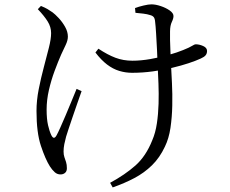

<svg xmlns="http://www.w3.org/2000/svg" viewBox="-20 -785 1040 869"><path d="M478.4 42.4Q545.6 6 593.1 -36Q640.5 -78.1 669 -149.7Q683.7 -183.7 690 -226.3Q696.4 -269 697.7 -315.5Q699 -362.1 697.2 -406.9Q695.4 -451.8 693.6 -488.6Q692.6 -520.4 690.6 -559.5Q688.6 -598.6 686.5 -633.4Q684.4 -668.3 682.2 -685.2Q681 -701.4 675.6 -707.7Q670.2 -714.1 659 -716.9Q647 -721 628.4 -723.3Q609.8 -725.5 593.1 -727L591.1 -748.5Q607.6 -754.8 629.7 -760Q651.8 -765.3 665.3 -765.3Q684.4 -765.3 707.7 -757.4Q731 -749.6 748.1 -737.6Q765.2 -725.6 765.2 -712.5Q765.2 -701.1 757.6 -685.5Q750 -669.9 749.6 -643.2Q749.2 -627.9 749.6 -603.7Q750 -579.4 751.4 -552Q752.8 -524.5 753.8 -497Q755.8 -458.2 758.3 -408.6Q760.8 -359 759.7 -306.7Q758.6 -254.3 751.5 -206.1Q744.3 -157.8 726.2 -120.9Q703.2 -71.6 668.1 -37.1Q632.9 -2.6 588.1 21Q543.3 44.7 490 63.3ZM253.8 4.5Q238.5 4.5 227.1 -6.1Q215.6 -16.7 205.9 -31.8Q185.3 -64.4 165.3 -124.5Q145.2 -184.5 145.2 -282.6Q145.2 -330.5 155.3 -381.5Q165.4 -432.5 178.3 -480.7Q191.1 -529 201.2 -568.9Q211.3 -608.7 211.3 -635.2Q211.3 -663.1 195.6 -688.2Q179.9 -713.3 151.2 -743.4L165.3 -758.1Q183.3 -750.8 194.9 -744Q206.5 -737.1 218.1 -728.9Q228.9 -721 245.5 -703.4Q262.1 -685.7 274.6 -663.6Q287.2 -641.4 287.2 -619.1Q287.2 -602.4 277.3 -581.6Q267.4 -560.8 256.5 -537.3Q242.6 -505.5 227.2 -464.1Q211.8 -422.6 201.4 -377.6Q191 -332.5 191 -288.9Q191 -246.7 197.4 -218.5Q203.9 -190.4 212.3 -173.1Q218.1 -161.5 224 -161.4Q229.9 -161.3 236.1 -172.6Q242.4 -183.9 253.2 -208.1Q264 -232.2 277.1 -263Q290.2 -293.9 303.1 -325.4Q316.1 -356.9 326.7 -382.8L349.3 -372.5Q339.9 -346.3 329.5 -316.1Q319.2 -285.9 308.9 -256.4Q298.5 -227 290.9 -203.1Q283.2 -179.3 279.2 -166.6Q274.6 -149.8 271.1 -132.6Q267.7 -115.5 267.7 -99.4Q267.7 -84.3 271.5 -73.6Q275.3 -62.9 279 -51.5Q282.7 -40 282.7 -23.2Q282.7 -9.8 274.5 -2.7Q266.3 4.5 253.8 4.5ZM577.8 -455.5Q548.2 -455.5 519.7 -464.1Q491.2 -472.7 464.5 -493Q437.9 -513.3 411.9 -547.3L425.4 -564.6Q466.6 -537.2 502.3 -523.7Q537.9 -510.2 579.6 -510.2Q617.4 -510.2 660.5 -517.7Q703.5 -525.1 743.1 -536.3Q782.7 -547.6 808.8 -558.4Q838.1 -570.2 849.1 -577.3Q860.1 -584.5 866.4 -584.5Q881.7 -584.5 899.4 -576.8Q917.1 -569 917.1 -554.3Q917.1 -542.8 910.7 -534.9Q904.3 -527 888.7 -520.1Q867.1 -510.1 834.1 -499.1Q801 -488.1 759.6 -478.2Q718.1 -468.3 671.8 -461.9Q625.5 -455.5 577.8 -455.5Z"/></svg>

Font: Noto Serif SC ExtraLight
Style: Regular
Weight: 200
Designer: Ryoko NISHIZUKA 西塚涼子 (kana & ideographs); Frank Grießhammer (Latin, Greek & Cyrillic); Wenlong ZHANG 张文龙 (bopomofo); San
Foundry: Adobe
Version: Version 2.002-H1;hotconv 1.1.0;makeotfexe 2.6.0